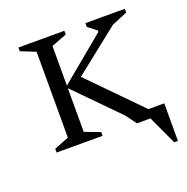

<svg xmlns="http://www.w3.org/2000/svg" viewBox="-107 -550 752 773"><g transform="rotate(-20 268.5 -163.5)"><path d="M396 0 363 -45 183 -228V-41L249 -16V0H52V-16L115 -41V-409L52 -434V-450H249V-434L183 -409V-239L376 -399V-405L339 -434V-450H508V-434L441 -406L248 -253L459 -38H527V123H511L454 0Z"/></g></svg>

Font: Spectral Light
Style: Regular
Weight: 300
Designer: Jean-Baptiste Levee
Foundry: Production Type
Version: Version 2.001